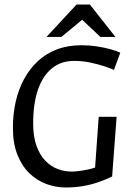

<svg xmlns="http://www.w3.org/2000/svg" viewBox="-20 -826 595 858"><path d="M274.1 11.8Q228.5 11.8 186.4 -4Q144.2 -19.7 110.6 -52.5Q76.9 -85.4 57.3 -135.5Q37.7 -185.7 37.7 -254.3Q37.7 -315.1 49.9 -370.3Q62.2 -425.5 87 -471.6Q111.7 -517.7 148.3 -552Q184.8 -586.3 233.9 -605.1Q283 -623.9 343.9 -623.9Q378.9 -623.9 412.6 -618.8Q446.3 -613.6 473.9 -606Q501.4 -598.4 517.5 -590.5L489.3 -513.7Q472.5 -521.2 444.8 -530.3Q417 -539.4 382.6 -546.6Q348.3 -553.9 311.3 -553.9Q252.5 -553.9 211.5 -520.2Q170.5 -486.5 149.3 -424.2Q128.2 -361.9 128.2 -275Q128.2 -215 143.3 -173.5Q158.5 -132.1 183.5 -106.8Q208.4 -81.5 238.7 -70.4Q269 -59.3 300.2 -59.3Q312.5 -59.3 330.9 -61.5Q349.2 -63.7 369.4 -67.8Q389.6 -71.9 404.9 -77.1L421.1 -304H501.1L481.1 -37.3Q451.2 -22.6 417.8 -11.3Q384.4 0.1 348.4 6Q312.5 11.8 274.1 11.8ZM187.9 -661.1 322 -805.7H381.6L495.7 -661.1H428.5L347.2 -737.7L254.4 -661.1Z"/></svg>

Font: Ancizar Sans Thin
Style: Italic
Weight: 100
Italic angle: -4°
Designer: Cesar Puertas, Viviana Monsalve, Julian Moncada, Julian Prieto, Jose Castro, Mariel Hernandez, Felipe Aragon, Sara Alarc
Version: Version 8.100